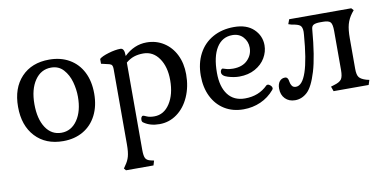

<svg xmlns="http://www.w3.org/2000/svg" viewBox="-68 -661 2229 1100"><g transform="rotate(-10 1046.5 -110.5)"><path d="M40 -225Q40 -334 100 -397.5Q160 -461 262 -461Q329 -461 379 -432Q429 -403 456 -350Q483 -297 483 -225Q483 -153 455.5 -99Q428 -45 378 -16Q328 13 262 13Q160 13 100 -51.5Q40 -116 40 -225ZM388 -223Q388 -266 376 -309.5Q364 -353 336.5 -383.5Q309 -414 265 -414Q206 -414 170.5 -362Q135 -310 135 -224Q135 -138 168.5 -87Q202 -36 260 -36Q317 -36 352.5 -87.5Q388 -139 388 -223Z M576 228 586 213Q603 190 610 164.5Q617 139 617 96V-345Q617 -358 613 -365Q609 -372 598 -375L551 -386V-414Q565 -427 605 -439Q645 -451 675 -451Q698 -451 698 -409V-405Q756 -461 829 -461Q884 -461 928 -433Q972 -405 996.5 -355.5Q1021 -306 1021 -242Q1021 -170 995 -111.5Q969 -53 923.5 -20Q878 13 822 13Q768 13 732 -12Q723 -17 723 -28Q723 -38 726.5 -44.5Q730 -51 737 -51Q740 -51 756.5 -43.5Q773 -36 800 -36Q856 -36 890.5 -89Q925 -142 925 -225Q925 -303 890.5 -352.5Q856 -402 799 -402Q769 -402 745 -394Q721 -386 698 -367V141Q698 176 705.5 190Q713 204 736 209L754 213L746 240H586Z M1102 -219Q1102 -291 1131 -346Q1160 -401 1213.5 -431Q1267 -461 1337 -461Q1411 -461 1451.5 -422Q1492 -383 1492 -328Q1492 -290 1471.5 -255Q1451 -220 1411.5 -198Q1372 -176 1319 -176Q1289 -176 1254 -186.5Q1219 -197 1219 -218Q1219 -226 1223 -232Q1227 -238 1232 -238Q1235 -238 1250.5 -232.5Q1266 -227 1291 -227Q1346 -227 1376 -257Q1406 -287 1406 -329Q1406 -365 1382.5 -391Q1359 -417 1320 -417Q1261 -417 1228.5 -365.5Q1196 -314 1196 -219Q1196 -138 1230.5 -92.5Q1265 -47 1330 -47Q1410 -47 1462 -99Q1465 -102 1470 -102Q1478 -102 1486.5 -94Q1495 -86 1495 -77Q1495 -74 1493 -71.5Q1491 -69 1491 -68Q1457 -28 1410.5 -7.5Q1364 13 1311 13Q1248 13 1201 -16Q1154 -45 1128 -97.5Q1102 -150 1102 -219Z M1531 -69Q1531 -95 1543 -110Q1555 -125 1575 -125Q1593 -125 1596 -97Q1598 -83 1605.5 -72.5Q1613 -62 1628 -62Q1703 -62 1725 -348L1726 -365Q1726 -392 1714 -402Q1702 -412 1666 -417L1647 -423L1657 -450H2018L2030 -437L2018 -422Q1997 -394 1988.5 -363Q1980 -332 1980 -282V-104Q1980 -69 1991 -55Q2002 -41 2032 -32L2049 -28L2040 0H1836L1826 -28L1845 -34Q1877 -43 1888 -58Q1899 -73 1899 -112V-339Q1899 -378 1888.5 -390Q1878 -402 1845 -402H1829Q1803 -402 1790.5 -395.5Q1778 -389 1777 -369Q1764 -213 1738.5 -129Q1713 -45 1681.5 -16Q1650 13 1611 13Q1575 13 1553 -9.5Q1531 -32 1531 -69Z"/></g></svg>

Font: Kurale
Style: Regular
Weight: 400
Designer: Eduardo Rodriguez Tunni
Foundry: Eduardo Rodriguez Tunni
Version: Version 2.000